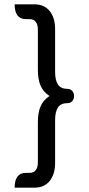

<svg xmlns="http://www.w3.org/2000/svg" viewBox="-20 -747 412 892"><path d="M101 56H118Q137 56 146.5 43Q156 30 156 7V-180Q156 -224 168.5 -253Q181 -282 210 -301Q181 -320 168.5 -349Q156 -378 156 -422V-609Q156 -632 146.5 -645Q137 -658 118 -658H101Q48 -658 48 -727H139Q186 -727 211 -695.5Q236 -664 236 -612V-413Q236 -374 249.5 -354Q263 -334 295 -334Q307 -334 315.5 -324.5Q324 -315 324 -301Q324 -286 315.5 -277Q307 -268 295 -268Q263 -268 249.5 -248Q236 -228 236 -189V10Q236 62 211 93.5Q186 125 139 125H48Q48 56 101 56Z"/></svg>

Font: K2D Light
Style: Regular
Weight: 300
Designer: Katatrad Aksorn Co.,Ltd.
Foundry: Cadson Demak Co.,Ltd.
Version: Version 1.000; ttfautohint (v1.6)